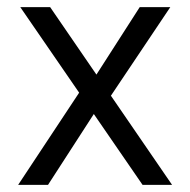

<svg xmlns="http://www.w3.org/2000/svg" viewBox="-20 -520 534 540"><path d="M381 0 37 -500H121L464 0ZM31 0 207 -266 254 -215 115 0ZM282 -236 235 -285 373 -500H459Z"/></svg>

Font: Changa Light
Style: Regular
Weight: 300
Designer: Eduardo Rodriguez Tunni
Foundry: Eduardo Rodriguez Tunni
Version: Version 3.002; ttfautohint (v1.8.2)